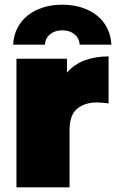

<svg xmlns="http://www.w3.org/2000/svg" viewBox="-20 -797 496 817"><path d="M276 0H50V-547H265V-488Q295 -523 340 -540Q385 -557 442 -557V-357Q427 -359 415.5 -360Q404 -361 392 -361Q341 -361 308.5 -334.5Q276 -308 276 -243ZM36 -607Q38 -646 54 -677.5Q70 -709 97.5 -731Q125 -753 162.5 -765Q200 -777 245 -777Q290 -777 327.5 -765Q365 -753 392.5 -731Q420 -709 436 -677.5Q452 -646 454 -607H319Q317 -635 296.5 -651.5Q276 -668 245 -668Q214 -668 193.5 -651.5Q173 -635 171 -607Z"/></svg>

Font: Montserrat-Alt1 Black
Style: Regular
Weight: 900
Designer: Differentunic
Foundry: Differentunic
Version: Version 7.222